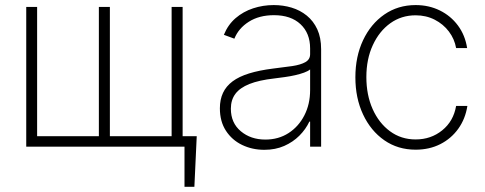

<svg xmlns="http://www.w3.org/2000/svg" viewBox="-20 -573 1895 750"><path d="M748.5 -41 739.3 156.7H700.7V0H635.3V-41ZM82.5 -545.9H125V-41H366.2V-545.9H409.2V-41H650.4V-545.9H693.4V0H82.5Z M1012.7 12.2Q965.3 12.2 925.8 -6.8Q886.2 -25.9 862.5 -62.3Q838.9 -98.6 838.9 -149.9Q838.9 -184.1 851.1 -210.2Q863.3 -236.3 888.4 -255.1Q913.6 -273.9 952.9 -286.1Q992.2 -298.3 1046.9 -305.2Q1088.9 -310.1 1121.6 -314.9Q1154.3 -319.8 1172.9 -330.3Q1191.4 -340.8 1191.4 -361.3V-383.8Q1191.4 -443.4 1153.8 -478.5Q1116.2 -513.7 1050.3 -513.7Q992.2 -513.7 951.9 -488Q911.6 -462.4 895.5 -421.9L854.5 -437Q870.6 -476.6 900.4 -502.2Q930.2 -527.8 968.8 -540.5Q1007.3 -553.2 1049.3 -553.2Q1085.9 -553.2 1119.1 -543.2Q1152.3 -533.2 1178.5 -512Q1204.6 -490.7 1219.5 -458.3Q1234.4 -425.8 1234.4 -380.9V0H1191.4V-98.1H1188.5Q1174.3 -67.9 1149.4 -43Q1124.5 -18.1 1090.1 -2.9Q1055.7 12.2 1012.7 12.2ZM1016.6 -27.8Q1067.9 -27.8 1107.2 -53.2Q1146.5 -78.6 1168.9 -122.3Q1191.4 -166 1191.4 -221.2V-301.8Q1183.1 -294.9 1167.7 -289.3Q1152.3 -283.7 1133.1 -279.3Q1113.8 -274.9 1092.8 -272Q1071.8 -269 1051.8 -266.6Q991.7 -259.8 954.3 -244.9Q917 -230 899.4 -206.3Q881.8 -182.6 881.8 -148.4Q881.8 -92.8 920.7 -60.3Q959.5 -27.8 1016.6 -27.8Z M1603.5 11.7Q1534.2 11.7 1481.2 -25.1Q1428.2 -62 1398.2 -126Q1368.2 -189.9 1368.2 -271Q1368.2 -352.1 1398.2 -415.8Q1428.2 -479.5 1481.4 -516.4Q1534.7 -553.2 1603.5 -553.2Q1655.3 -553.2 1698 -532.2Q1740.7 -511.2 1768.8 -473.4Q1796.9 -435.5 1804.7 -385.3H1761.7Q1755.4 -420.9 1733.4 -450Q1711.4 -479 1678 -496.1Q1644.5 -513.2 1603.5 -513.2Q1547.9 -513.2 1504.6 -482.2Q1461.4 -451.2 1436.3 -396.7Q1411.1 -342.3 1411.1 -272Q1411.1 -202.1 1435.5 -147.2Q1460 -92.3 1503.4 -60.3Q1546.9 -28.3 1603.5 -28.3Q1663.6 -28.3 1707.5 -64Q1751.5 -99.6 1761.7 -159.2H1805.7Q1797.9 -108.9 1770.3 -70.3Q1742.7 -31.7 1700 -10Q1657.2 11.7 1603.5 11.7Z"/></svg>

Font: Inter Tight ExtraLight
Style: Regular
Weight: 250
Designer: Rasmus Andersson
Foundry: rsms
Version: Version 3.004